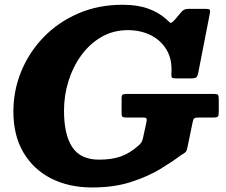

<svg xmlns="http://www.w3.org/2000/svg" viewBox="-20 -788 973 825"><path d="M525 -384.5H898.5Q912 -384.5 916 -381Q920 -377.5 920 -363V-308Q920 -291.5 916 -287.2Q912 -283 895.5 -283H833.5Q819 -283 814.8 -279.5Q810.5 -276 808 -264L785.5 -155Q782 -137 774.8 -132.2Q767.5 -127.5 753 -118Q721 -93.5 668.8 -61.8Q616.5 -30 543.5 -6.2Q470.5 17.5 376 17.5Q276 17.5 199.8 -21.2Q123.5 -60 80.5 -133Q37.5 -206 37.5 -308.5Q37.5 -399 71.2 -481.2Q105 -563.5 167.2 -628Q229.5 -692.5 315.8 -730Q402 -767.5 507 -767.5Q570.5 -767.5 615.8 -751.2Q661 -735 691 -708.5Q707 -695 711.2 -690.5Q715.5 -686 731 -703L761 -738.5Q767 -744.5 773.5 -747.2Q780 -750 792.5 -750H862Q877.5 -750 880.8 -746.5Q884 -743 881.5 -729.5L832 -476Q829 -460 823.2 -455.5Q817.5 -451 798.5 -451H740.5Q723 -451 719.2 -454.5Q715.5 -458 716.5 -473Q720.5 -532.5 695.8 -574Q671 -615.5 627.2 -637Q583.5 -658.5 529.5 -658.5Q467 -658.5 416.5 -629.5Q366 -600.5 329.8 -551Q293.5 -501.5 274.2 -439.8Q255 -378 255 -312.5Q255 -209.5 290.5 -155.8Q326 -102 406 -102Q461 -102 499.8 -116Q538.5 -130 574.5 -162Q583 -169.5 587.5 -176Q592 -182.5 595 -197.5L609.5 -264.5Q611.5 -276 609 -279.5Q606.5 -283 594 -283H524Q511 -283 506.8 -286Q502.5 -289 502.5 -302V-366Q502.5 -379.5 507.8 -382Q513 -384.5 525 -384.5Z"/></svg>

Font: Besley* Heavy
Style: Italic
Weight: 800
Italic angle: -13°
Designer: Owen Earl
Foundry: indestructible type*
Version: Version 3.000; ttfautohint (v1.8.3)